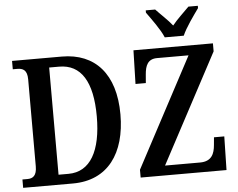

<svg xmlns="http://www.w3.org/2000/svg" viewBox="-60 -1004 1332 1076"><g transform="rotate(-5 606.0 -465.5)"><path d="M891 -771H998C1017 -816 1064 -880 1091 -918V-931H1038C1011 -903 970 -866 944 -833C918 -866 877 -903 851 -931H798V-918C825 -880 873 -816 891 -771ZM27 0H307C504 0 606 -144 606 -363C606 -590 494 -714 307 -714H27V-667H52C84 -667 108 -656 108 -603V-114C108 -61 86 -47 55 -47H27ZM688 0H1171L1175 -189H1117L1113 -146C1109 -98 1093 -55 1027 -55H830L1157 -669V-714H710L705 -525H763L767 -573C771 -622 785 -659 838 -659H1015L688 -44ZM231 -56V-659H287C410 -659 473 -559 473 -363C473 -169 410 -56 287 -56Z"/></g></svg>

Font: Noto Serif Condensed Semi
Style: Regular
Weight: 600
Width: 3
Designer: Monotype Design Team
Foundry: Monotype Imaging Inc.
Version: Version 1.002